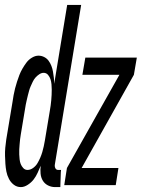

<svg xmlns="http://www.w3.org/2000/svg" viewBox="-42 -755 578 783"><path d="M43 8Q27 8 14.5 -1.5Q2 -11 -5.5 -25.5Q-13 -40 -16 -55.5Q-19 -71 -20 -87Q-21 -103 -21.5 -119.5Q-22 -136 -20.5 -152.5Q-19 -169 -16.5 -186Q-14 -203 -11 -219L9 -339Q11 -353 13.5 -367Q16 -381 19.5 -394.5Q23 -408 27.5 -422Q32 -436 37 -449Q42 -462 49.5 -475Q57 -488 66 -500Q75 -512 88.5 -520Q102 -528 115 -528Q127 -528 138 -522.5Q149 -517 156 -507.5Q163 -498 167.5 -486.5Q172 -475 174 -463Q176 -451 177.5 -438.5Q179 -426 179 -413L232 -735H289L182 -86Q180 -77 183.5 -69.5Q187 -62 195 -62H207L206 -52L204 8H183Q167 8 153.5 1Q140 -6 132.5 -18.5Q125 -31 123.5 -47Q122 -63 124 -79Q118 -65 111.5 -50.5Q105 -36 95.5 -23.5Q86 -11 71.5 -1.5Q57 8 43 8ZM70 -62Q82 -62 93 -70Q104 -78 110.5 -89Q117 -100 122 -111.5Q127 -123 130.5 -135Q134 -147 136.5 -158.5Q139 -170 141 -182L161 -302Q163 -313 164.5 -324Q166 -335 167 -346Q168 -357 168.5 -368Q169 -379 169 -389.5Q169 -400 168 -411Q167 -422 164 -431.5Q161 -441 154 -449.5Q147 -458 136 -458Q127 -458 118 -452Q109 -446 102.5 -438.5Q96 -431 91.5 -421.5Q87 -412 83 -403Q79 -394 76.5 -384.5Q74 -375 71.5 -365.5Q69 -356 67 -346.5Q65 -337 63 -328L43 -208Q41 -198 40 -187.5Q39 -177 38 -166.5Q37 -156 36.5 -145.5Q36 -135 36.5 -125Q37 -115 38 -105Q39 -95 42.5 -86Q46 -77 53 -69.5Q60 -62 70 -62ZM220 0 231 -70 445 -450H294L306 -520H516L504 -450L291 -70H441L430 0Z"/></svg>

Font: Iosevka
Style: Italic
Weight: 400
Italic angle: -9°
Monospace: yes
Designer: Belleve Invis
Foundry: Belleve Invis
Version: Version 32.5.0; ttfautohint (v1.8.4)